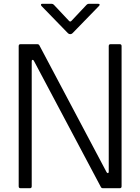

<svg xmlns="http://www.w3.org/2000/svg" viewBox="-20 -997 744 1017"><path d="M89 0Q79 0 79 -10V-753Q79 -763 89 -763H177Q186 -763 189 -756L544 -86Q547 -80 551 -80Q556 -80 556 -89V-753Q556 -763 566 -763H614Q624 -763 624 -753V-10Q624 0 614 0H526Q517 0 514 -7L160 -674Q157 -680 153 -680Q148 -680 148 -672V-10Q148 0 138 0ZM340 -821 200 -965Q197 -968 197 -972Q197 -977 205 -977H253Q260 -977 265 -972L345 -887Q348 -883 352 -883Q356 -883 359 -887L439 -972Q444 -977 451 -977H499Q506 -977 507.5 -973.5Q509 -970 504 -965L364 -821Q359 -816 352 -816Q345 -816 340 -821Z"/></svg>

Font: Open Sauce Two Light
Style: Regular
Weight: 300
Designer: Alfredo Marco Pradil
Foundry: Creative Sauce Fz LLC
Version: Version 1.477